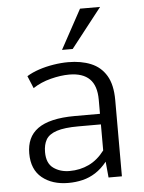

<svg xmlns="http://www.w3.org/2000/svg" viewBox="-55 -822 656 875"><g transform="rotate(-5 273.0 -384.5)"><path d="M222.7 8.8Q148.9 8.8 102.5 -29.1Q56.2 -66.9 56.2 -140.6Q56.2 -177.2 68.8 -205.6Q81.5 -233.9 108.2 -253.2Q134.8 -272.5 177.2 -282.5Q219.7 -292.5 278.3 -292.5H393.1V-356.9Q393.1 -421.4 361.8 -452.1Q330.6 -482.9 268.6 -482.9Q230 -482.9 184.1 -471.2Q138.2 -459.5 102.1 -435.5L78.6 -492.2Q103 -507.3 134.5 -517.8Q166 -528.3 200.9 -533.9Q235.8 -539.6 269 -539.6Q328.1 -539.6 372.8 -521.2Q417.5 -502.9 442.6 -461.2Q467.8 -419.4 467.8 -348.6V0H406.7L399.9 -72.8Q375 -42 347.2 -24.2Q319.3 -6.3 288.1 1.2Q256.8 8.8 222.7 8.8ZM232.9 -44.9Q280.8 -44.9 321.3 -64.2Q361.8 -83.5 393.1 -125V-244.1H290.5Q226.1 -244.1 190.7 -232.4Q155.3 -220.7 141.8 -197.8Q128.4 -174.8 128.4 -140.1Q128.4 -88.9 159.2 -66.9Q189.9 -44.9 232.9 -44.9ZM246.1 -597.7 344.2 -777.8H436L294.9 -597.7Z"/></g></svg>

Font: Comme Light
Style: Regular
Weight: 300
Version: Version 1.000;gftools[0.9.27]